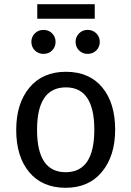

<svg xmlns="http://www.w3.org/2000/svg" viewBox="-20 -880 624 912"><path d="M430 -791H157V-860H430ZM187 -738Q211 -738 227.5 -721.5Q244 -705 244 -681Q244 -657 227.5 -640.5Q211 -624 187 -624Q162 -624 145.5 -640.5Q129 -657 129 -681Q129 -705 145.5 -721.5Q162 -738 187 -738ZM396 -738Q421 -738 437.5 -721.5Q454 -705 454 -681Q454 -657 437.5 -640.5Q421 -624 396 -624Q372 -624 355.5 -640.5Q339 -657 339 -681Q339 -705 355.5 -721.5Q372 -738 396 -738ZM527 -264Q527 -140 464.5 -64Q402 12 292 12Q181 12 119 -62Q57 -136 57 -263Q57 -388 119.5 -463.5Q182 -539 293 -539Q404 -539 465.5 -465Q527 -391 527 -264ZM293 -465Q156 -465 156 -263Q156 -62 292 -62Q428 -62 428 -264Q428 -465 293 -465Z"/></svg>

Font: Fira Sans
Style: Regular
Weight: 400
Designer: Carrois Corporate & Edenspiekermann AG
Foundry: Carrois Corporate GbR & Edenspiekermann AG
Version: Version 4.106;PS 004.106;hotconv 1.0.70;makeotf.lib2.5.58329